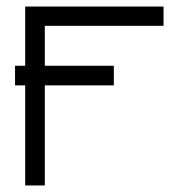

<svg xmlns="http://www.w3.org/2000/svg" viewBox="-20 -617 580 587"><path d="M26 -386V-416H57V-597H480V-538H117V-416H328V-386V-356H117V-50H57V-356H26Z"/></svg>

Font: 3270 Nerd Font
Style: Regular
Weight: 400
Monospace: yes
Version: Version 3.0.1;Nerd Fonts 3.3.0